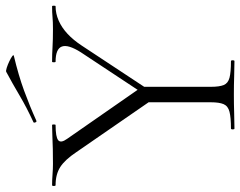

<svg xmlns="http://www.w3.org/2000/svg" viewBox="-108 -720 823 658"><g transform="rotate(-90 304.0 -391.5)"><path d="M297 -290 453 -526Q481 -570 473 -591.5Q465 -613 421 -613Q419 -613 419 -619Q419 -625 421 -625Q447 -625 471 -623.5Q495 -622 533 -622Q558 -622 573.5 -623.5Q589 -625 611 -625Q613 -625 613 -619Q613 -613 611 -613Q586 -613 562 -602.5Q538 -592 516.5 -572Q495 -552 476 -523L313 -276ZM298 -271 111 -542Q85 -581 60 -597Q35 -613 -2 -613Q-5 -613 -5 -619Q-5 -625 -2 -625Q15 -625 34.5 -623.5Q54 -622 71 -622Q98 -622 121.5 -622.5Q145 -623 166 -624Q187 -625 204 -625Q206 -625 206 -619Q206 -613 204 -613Q163 -613 152 -604Q141 -595 157 -573L335 -317ZM282 -310 335 -319V-81Q335 -52 341 -37Q347 -22 366 -17Q385 -12 423 -12Q426 -12 426 -6Q426 0 423 0Q400 0 371 -1Q342 -2 308 -2Q275 -2 245 -1Q215 0 192 0Q189 0 189 -6Q189 -12 192 -12Q230 -12 249.5 -17Q269 -22 275.5 -37Q282 -52 282 -81ZM219 -679Q215 -677 213 -682.5Q211 -688 214 -689Q264 -712 304.5 -736Q345 -760 386 -782Q389 -784 400 -780.5Q411 -777 422.5 -771.5Q434 -766 440 -761.5Q446 -757 441 -756Q374 -740 322 -721Q270 -702 219 -679Z"/></g></svg>

Font: Cormorant Infant Light
Style: Regular
Weight: 300
Designer: Christian Thalmann (Catharsis Fonts)
Foundry: Catharsis Fonts
Version: Version 4.001